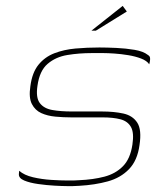

<svg xmlns="http://www.w3.org/2000/svg" viewBox="-20 -625 571 651"><path d="M45 -46Q62 -31 92 -24Q122 -17 154.5 -15Q187 -13 210 -13Q219 -13 228.5 -13Q238 -13 248 -14Q296 -16 334 -26Q372 -36 397 -61.5Q422 -87 429 -135Q435 -175 424 -194.5Q413 -214 388.5 -220.5Q364 -227 327 -227Q310 -227 292.5 -227Q275 -227 257 -227Q239 -227 221 -227Q195 -227 168 -229.5Q141 -232 120 -241.5Q99 -251 88 -272.5Q77 -294 83 -333Q89 -379 110.5 -405.5Q132 -432 164.5 -444.5Q197 -457 236 -460.5Q275 -464 317 -464Q342 -464 374.5 -462.5Q407 -461 436.5 -456Q466 -451 481 -439Q486 -436 487.5 -433Q489 -430 489 -425Q489 -422 488.5 -419Q488 -416 487.5 -413Q487 -410 486 -407Q478 -419 458.5 -426.5Q439 -434 414.5 -438Q390 -442 367.5 -443.5Q345 -445 331 -445H291Q248 -445 208.5 -438.5Q169 -432 141.5 -408.5Q114 -385 107 -334Q101 -294 115 -275.5Q129 -257 157.5 -252Q186 -247 224 -247Q250 -247 275.5 -247Q301 -247 326 -247Q367 -247 398.5 -240Q430 -233 445.5 -209Q461 -185 453 -133Q446 -81 417.5 -51.5Q389 -22 345.5 -10Q302 2 249 5Q238 6 227.5 6Q217 6 206 6Q192 6 165 4.5Q138 3 109.5 -1Q81 -5 62 -13Q43 -21 44 -35ZM290 -521 396 -605 410 -586 305 -521Z"/></svg>

Font: Genos Thin Thin
Style: Italic
Weight: 250
Italic angle: -8°
Version: Version 1.010